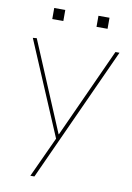

<svg xmlns="http://www.w3.org/2000/svg" viewBox="-98 -756 708 1026"><g transform="rotate(10 256.0 -242.5)"><path d="M141 210 242 -9 26 -518 47 -520 251 -35H253L474 -520H496L163 210ZM351 -635V-695H411V-635ZM111 -635V-695H171V-635Z"/></g></svg>

Font: M PLUS 1 Thin
Style: Regular
Weight: 100
Designer: Coji Morishita
Foundry: UNDERFOREST DESIGN
Version: Version 1.001